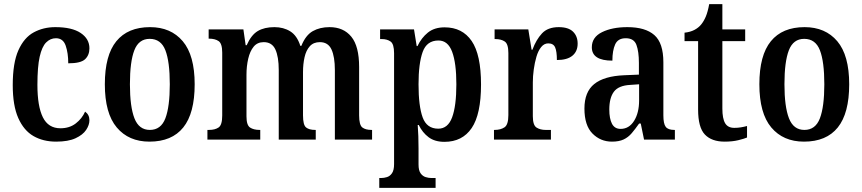

<svg xmlns="http://www.w3.org/2000/svg" viewBox="-20 -679 4194 934"><path d="M253 10Q190 10 143 -17Q96 -44 69 -104.5Q42 -165 42 -265Q42 -373 69.5 -434.5Q97 -496 144 -521.5Q191 -547 249 -547Q330 -547 372.5 -518.5Q415 -490 415 -444Q415 -411 394 -391Q373 -371 312 -371Q312 -421 299.5 -457Q287 -493 252 -493Q225 -493 204.5 -472.5Q184 -452 173 -403Q162 -354 162 -266Q162 -162 188.5 -108.5Q215 -55 274 -55Q318 -55 348.5 -78.5Q379 -102 394 -136Q415 -121 415 -94Q415 -71 399 -47Q383 -23 347.5 -6.5Q312 10 253 10Z M707 10Q606 10 548 -59Q490 -128 490 -269Q490 -410 546 -478.5Q602 -547 710 -547Q811 -547 869 -478.5Q927 -410 927 -269Q927 -128 871.5 -59Q816 10 707 10ZM709 -47Q763 -47 784.5 -103.5Q806 -160 806 -269Q806 -379 784.5 -434.5Q763 -490 708 -490Q655 -490 633.5 -434.5Q612 -379 612 -269Q612 -160 634 -103.5Q656 -47 709 -47Z M989 0V-47H997Q1026 -47 1043.5 -59Q1061 -71 1061 -117V-423Q1061 -467 1043.5 -479Q1026 -491 997 -491H995V-536H1164L1175 -459H1180Q1202 -509 1234 -528Q1266 -547 1315 -547Q1359 -547 1392 -526.5Q1425 -506 1441 -456H1446Q1467 -508 1501.5 -527.5Q1536 -547 1583 -547Q1651 -547 1689 -500.5Q1727 -454 1727 -353V-118Q1727 -71 1742.5 -59Q1758 -47 1787 -47H1790V0H1609V-338Q1609 -403 1592.5 -438.5Q1576 -474 1536 -474Q1505 -474 1487 -454Q1469 -434 1461.5 -400.5Q1454 -367 1454 -328V-118Q1454 -71 1469 -59Q1484 -47 1513 -47H1516V0H1336V-338Q1336 -403 1319.5 -438.5Q1303 -474 1263 -474Q1232 -474 1214 -452Q1196 -430 1187.5 -393.5Q1179 -357 1179 -315V-113Q1179 -70 1196.5 -58.5Q1214 -47 1243 -47H1246V0Z M1825 235V187H1834Q1848 187 1862.5 182.5Q1877 178 1887 163.5Q1897 149 1897 119V-420Q1897 -465 1880 -477Q1863 -489 1837 -489H1829V-536H1994L2007 -455H2011Q2030 -495 2061.5 -520.5Q2093 -546 2143 -546Q2229 -546 2274.5 -479.5Q2320 -413 2320 -268Q2320 -123 2274.5 -56Q2229 11 2142 11Q2095 11 2065 -11.5Q2035 -34 2017 -71H2012Q2014 -48 2015 -17Q2016 14 2016 43V121Q2016 150 2026 164Q2036 178 2050.5 182.5Q2065 187 2079 187H2099V235ZM2112 -53Q2159 -53 2179.5 -108.5Q2200 -164 2200 -269Q2200 -372 2179.5 -427Q2159 -482 2113 -482Q2056 -482 2036 -426Q2016 -370 2016 -269Q2016 -163 2036 -108Q2056 -53 2112 -53Z M2383 0V-47H2386Q2415 -47 2434 -59.5Q2453 -72 2453 -119V-421Q2453 -465 2435.5 -477Q2418 -489 2389 -489H2386V-536H2550L2566 -437H2570Q2588 -486 2616.5 -516.5Q2645 -547 2698 -547Q2745 -547 2767.5 -525Q2790 -503 2790 -467Q2790 -429 2764.5 -408Q2739 -387 2689 -387Q2689 -429 2680.5 -448.5Q2672 -468 2647 -468Q2627 -468 2612.5 -450Q2598 -432 2589.5 -403Q2581 -374 2576.5 -341Q2572 -308 2572 -278V-114Q2572 -70 2590 -58.5Q2608 -47 2634 -47H2660V0Z M2957 10Q2901 10 2862 -29.5Q2823 -69 2823 -151Q2823 -232 2871 -270.5Q2919 -309 3017 -313L3088 -316V-373Q3088 -428 3076 -460.5Q3064 -493 3024 -493Q2986 -493 2972.5 -463Q2959 -433 2959 -384Q2859 -384 2859 -449Q2859 -498 2908.5 -522.5Q2958 -547 3032 -547Q3119 -547 3163 -508.5Q3207 -470 3207 -376V-118Q3207 -77 3218.5 -62Q3230 -47 3260 -47H3263V0H3113L3097 -78H3089Q3070 -51 3053 -31Q3036 -11 3013.5 -0.5Q2991 10 2957 10ZM2999 -52Q3040 -52 3064.5 -91Q3089 -130 3089 -191V-269L3046 -266Q2989 -263 2966.5 -233Q2944 -203 2944 -146Q2944 -102 2957 -77Q2970 -52 2999 -52Z M3505 10Q3442 10 3409 -24.5Q3376 -59 3376 -146V-479H3310V-520Q3338 -523 3358 -533.5Q3378 -544 3391 -560Q3404 -576 3413.5 -598.5Q3423 -621 3430 -659H3494V-536H3605V-479H3494V-151Q3494 -102 3507.5 -79.5Q3521 -57 3552 -57Q3569 -57 3584 -59.5Q3599 -62 3614 -66V-10Q3600 -4 3571.5 3Q3543 10 3505 10Z M3891 10Q3790 10 3732 -59Q3674 -128 3674 -269Q3674 -410 3730 -478.5Q3786 -547 3894 -547Q3995 -547 4053 -478.5Q4111 -410 4111 -269Q4111 -128 4055.5 -59Q4000 10 3891 10ZM3893 -47Q3947 -47 3968.5 -103.5Q3990 -160 3990 -269Q3990 -379 3968.5 -434.5Q3947 -490 3892 -490Q3839 -490 3817.5 -434.5Q3796 -379 3796 -269Q3796 -160 3818 -103.5Q3840 -47 3893 -47Z"/></svg>

Font: Noto Serif Condensed SemiBold
Style: Regular
Weight: 600
Width: 3
Designer: Monotype Design Team
Foundry: Monotype Imaging Inc.
Version: Version 2.013